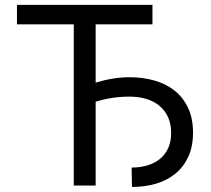

<svg xmlns="http://www.w3.org/2000/svg" viewBox="-20 -747 848 773"><path d="M48.3 -727.3H593.8V-649.1H365.1V-414.4Q436.8 -436.1 501.4 -436.1Q554.7 -436.1 601.4 -422.9Q648.1 -409.8 682.7 -382.3Q717.3 -354.8 737.2 -312.7Q757.1 -270.6 757.1 -213.1Q757.1 -157.3 738.3 -116.3Q719.5 -75.3 686.4 -48.1Q653.4 -21 608.5 -7.6Q563.6 5.7 511.4 5.7L509.9 -72.4Q543.3 -72.4 572.3 -80.8Q601.2 -89.1 622.7 -106.2Q644.2 -123.2 656.6 -149.5Q669 -175.8 669 -211.6Q669 -249.3 655.9 -276.8Q642.8 -304.3 620.2 -322.4Q597.7 -340.6 567.1 -349.3Q536.6 -358 501.4 -358Q430.4 -358 365.1 -337.4V0H277V-649.1H48.3Z"/></svg>

Font: Inter P
Style: Regular
Weight: 400
Designer: Rasmus Andersson
Foundry: rsms
Version: Version 3.018;git-588b23468